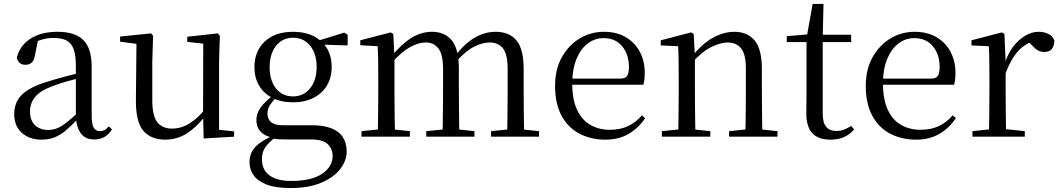

<svg xmlns="http://www.w3.org/2000/svg" viewBox="-20 -692 5364 972"><path d="M190 15Q130 15 91 -19Q52 -53 52 -115Q52 -154 69 -184.5Q86 -215 125.5 -239Q165 -263 231 -282Q273 -295 319 -307Q365 -319 405 -328V-303Q365 -293 324 -281.5Q283 -270 249 -257Q185 -234 158.5 -202Q132 -170 132 -128Q132 -82 157.5 -58Q183 -34 225 -34Q248 -34 270 -43Q292 -52 320 -74Q348 -96 386 -134L395 -87H371Q340 -54 312.5 -31Q285 -8 256 3.5Q227 15 190 15ZM457 14Q412 14 389.5 -16.5Q367 -47 364 -100V-103V-359Q364 -415 352 -445.5Q340 -476 315 -488Q290 -500 250 -500Q221 -500 192 -491.5Q163 -483 130 -465L173 -492L157 -413Q153 -386 140.5 -375Q128 -364 109 -364Q73 -364 65 -400Q80 -461 134 -496Q188 -531 272 -531Q359 -531 401.5 -489.5Q444 -448 444 -355V-108Q444 -61 455 -44.5Q466 -28 486 -28Q499 -28 509 -33.5Q519 -39 531 -52L547 -37Q531 -11 508.5 1.5Q486 14 457 14Z M816 15Q745 15 706 -29.5Q667 -74 668 -186L671 -484L693 -467L588 -481V-507L745 -523L755 -511L751 -380V-185Q751 -105 776.5 -73Q802 -41 851 -41Q898 -41 941 -68Q984 -95 1020 -142L1043 -103H1017Q978 -51 928 -18Q878 15 816 15ZM1011 9 1008 -114V-116L1009 -471L928 -480V-506L1083 -523L1093 -511L1089 -380V-35L1165 -27V0Z M1451 260Q1376 260 1330.5 242.5Q1285 225 1264 195.5Q1243 166 1243 128Q1243 81 1276.5 48Q1310 15 1376 -11L1381 -2Q1342 27 1324 52Q1306 77 1306 114Q1306 168 1344.5 196Q1383 224 1453 224Q1558 224 1611 187.5Q1664 151 1664 97Q1664 63 1640 38.5Q1616 14 1553 14H1430Q1407 14 1389 13Q1371 12 1355 7V4Q1278 -15 1278 -84Q1278 -116 1297.5 -145Q1317 -174 1362 -209V-218L1385 -206Q1359 -179 1346.5 -160Q1334 -141 1334 -116Q1334 -90 1352 -74Q1370 -58 1411 -58H1557Q1618 -58 1657.5 -42.5Q1697 -27 1716 3Q1735 33 1735 75Q1735 121 1702.5 163.5Q1670 206 1606.5 233Q1543 260 1451 260ZM1463 -174Q1403 -174 1359 -196.5Q1315 -219 1291.5 -259Q1268 -299 1268 -352Q1268 -433 1320.5 -482Q1373 -531 1464 -531Q1510 -531 1547 -518Q1584 -505 1608 -480L1611 -478Q1659 -432 1659 -352Q1659 -299 1635 -259Q1611 -219 1567 -196.5Q1523 -174 1463 -174ZM1463 -204Q1517 -204 1550 -245Q1583 -286 1583 -353Q1583 -420 1550 -460.5Q1517 -501 1464 -501Q1410 -501 1377.5 -460Q1345 -419 1345 -352Q1345 -285 1377 -244.5Q1409 -204 1463 -204ZM1578 -467V-484H1584L1723 -527L1740 -516V-462Z M1810 0V-28L1918 -39H1951L2055 -28V0ZM1892 0Q1893 -24 1893.5 -65Q1894 -106 1894.5 -150.5Q1895 -195 1895 -229V-290Q1895 -341 1894.5 -381Q1894 -421 1892 -458L1804 -463V-488L1958 -528L1971 -520L1977 -406V-403V-229Q1977 -195 1977.5 -150.5Q1978 -106 1978.5 -65Q1979 -24 1980 0ZM2138 0V-28L2246 -39H2279L2382 -28V0ZM2220 0Q2221 -24 2221.5 -64.5Q2222 -105 2222.5 -149.5Q2223 -194 2223 -229V-342Q2223 -416 2199.5 -446.5Q2176 -477 2136 -477Q2098 -477 2055 -453Q2012 -429 1960 -371L1951 -406H1962Q2011 -468 2061.5 -499.5Q2112 -531 2167 -531Q2232 -531 2267.5 -487.5Q2303 -444 2303 -342V-229Q2303 -194 2303.5 -149.5Q2304 -105 2304.5 -64.5Q2305 -24 2306 0ZM2466 0V-28L2572 -39H2605L2709 -28V0ZM2546 0Q2548 -24 2548.5 -64.5Q2549 -105 2549.5 -149.5Q2550 -194 2550 -229V-342Q2550 -418 2526 -447.5Q2502 -477 2459 -477Q2422 -477 2379 -455Q2336 -433 2286 -377L2275 -413H2287Q2335 -474 2385 -502.5Q2435 -531 2489 -531Q2558 -531 2594.5 -487.5Q2631 -444 2631 -343V-229Q2631 -194 2631.5 -149.5Q2632 -105 2632.5 -64.5Q2633 -24 2634 0Z M3045 15Q2972 15 2914 -15Q2856 -45 2823 -106Q2790 -167 2790 -257Q2790 -341 2824.5 -402.5Q2859 -464 2915 -497.5Q2971 -531 3037 -531Q3102 -531 3148.5 -503.5Q3195 -476 3219.5 -429Q3244 -382 3244 -323Q3244 -287 3237 -263H2829V-294H3119Q3146 -294 3155 -308Q3164 -322 3164 -352Q3164 -416 3130 -457.5Q3096 -499 3035 -499Q2991 -499 2955 -471.5Q2919 -444 2898 -392.5Q2877 -341 2877 -269Q2877 -188 2901.5 -136Q2926 -84 2969 -59.5Q3012 -35 3067 -35Q3120 -35 3159.5 -53.5Q3199 -72 3230 -108L3246 -94Q3213 -44 3163 -14.5Q3113 15 3045 15Z M3331 0V-28L3439 -39H3472L3576 -28V0ZM3413 0Q3414 -24 3414.5 -65Q3415 -106 3415.5 -150.5Q3416 -195 3416 -229V-289Q3416 -341 3415.5 -381Q3415 -421 3413 -458L3325 -462V-488L3479 -528L3492 -520L3498 -403V-402V-229Q3498 -195 3498.5 -150.5Q3499 -106 3499.5 -65Q3500 -24 3501 0ZM3671 0V-28L3778 -39H3811L3916 -28V0ZM3753 0Q3754 -24 3754.5 -64.5Q3755 -105 3755.5 -149.5Q3756 -194 3756 -229V-344Q3756 -418 3731.5 -447.5Q3707 -477 3664 -477Q3630 -477 3583 -455Q3536 -433 3481 -372L3473 -406H3483Q3537 -473 3591 -502Q3645 -531 3698 -531Q3763 -531 3800 -487.5Q3837 -444 3837 -342V-229Q3837 -194 3837.5 -149.5Q3838 -105 3838.5 -64.5Q3839 -24 3840 0Z M4104 -479V-516H4289V-479ZM4185 15Q4122 15 4092 -18Q4062 -51 4062 -118Q4062 -142 4062.5 -161Q4063 -180 4063 -207V-479H3963V-509L4084 -519L4064 -504L4094 -672H4149L4145 -501V-489V-118Q4145 -71 4162.5 -50Q4180 -29 4213 -29Q4235 -29 4252 -35.5Q4269 -42 4289 -54L4304 -37Q4283 -12 4254 1.5Q4225 15 4185 15Z M4618 15Q4545 15 4487 -15Q4429 -45 4396 -106Q4363 -167 4363 -257Q4363 -341 4397.5 -402.5Q4432 -464 4488 -497.5Q4544 -531 4610 -531Q4675 -531 4721.5 -503.5Q4768 -476 4792.5 -429Q4817 -382 4817 -323Q4817 -287 4810 -263H4402V-294H4692Q4719 -294 4728 -308Q4737 -322 4737 -352Q4737 -416 4703 -457.5Q4669 -499 4608 -499Q4564 -499 4528 -471.5Q4492 -444 4471 -392.5Q4450 -341 4450 -269Q4450 -188 4474.5 -136Q4499 -84 4542 -59.5Q4585 -35 4640 -35Q4693 -35 4732.5 -53.5Q4772 -72 4803 -108L4819 -94Q4786 -44 4736 -14.5Q4686 15 4618 15Z M4903 0V-28L5014 -40H5055L5168 -28V0ZM4986 0Q4987 -24 4987.5 -65Q4988 -106 4988.5 -150.5Q4989 -195 4989 -229V-289Q4989 -341 4988.5 -381Q4988 -421 4986 -458L4898 -462V-488L5052 -528L5065 -520L5071 -379V-378V-229Q5071 -195 5071.5 -150.5Q5072 -106 5072.5 -65Q5073 -24 5074 0ZM5070 -319 5049 -371H5067Q5082 -420 5109 -455.5Q5136 -491 5169.5 -511Q5203 -531 5238 -531Q5267 -531 5289 -519.5Q5311 -508 5318 -486Q5317 -459 5305 -444Q5293 -429 5266 -429Q5247 -429 5232 -438.5Q5217 -448 5200 -467L5177 -489L5222 -487Q5170 -473 5133.5 -432.5Q5097 -392 5070 -319Z"/></svg>

Font: Noto Serif KR ExtraLight
Style: Regular
Weight: 400
Version: Version 2.002-H1;hotconv 1.1.0;makeotfexe 2.6.0